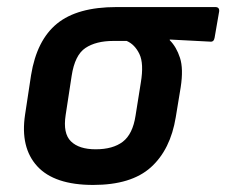

<svg xmlns="http://www.w3.org/2000/svg" viewBox="-20 -512 641 544"><path d="M244 12Q134 12 85.5 -41Q37 -94 51 -187L68 -299Q84 -398 141.5 -445Q199 -492 310 -492H590Q602 -492 601 -480L588 -405Q586 -393 576 -394L461 -400V-398Q480 -379 490 -348Q500 -317 492 -265L478 -180Q463 -88 407.5 -38Q352 12 244 12ZM251 -89Q300 -89 328 -110.5Q356 -132 364 -184L379 -278Q388 -332 375 -359Q362 -386 339 -396H301Q252 -396 222 -376Q192 -356 183 -297L166 -186Q158 -134 181 -111.5Q204 -89 251 -89Z"/></svg>

Font: Sofia Sans
Style: Bold Italic
Weight: 700
Italic angle: -9°
Designer: Botio Nikoltchev, Ani Petrova
Foundry: lettersoup
Version: Version 4.101; ttfautohint (v1.8.4.7-5d5b)